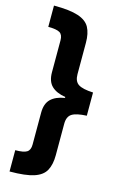

<svg xmlns="http://www.w3.org/2000/svg" viewBox="-152 -928 730 1167"><g transform="rotate(15 212.5 -344.0)"><path d="M35 -866Q135 -866 188 -848.5Q241 -831 261 -794Q281 -757 281 -698V-500Q281 -455 308 -437.5Q335 -420 401 -417V-271Q335 -268 308 -250.5Q281 -233 281 -188V10Q281 68 261 105.5Q241 143 188 160.5Q135 178 35 178V44Q88 44 108 31Q128 18 128 -16V-217Q128 -274 158 -303Q188 -332 245 -341V-347Q188 -356 158 -385Q128 -414 128 -471V-672Q128 -707 108 -719.5Q88 -732 35 -732Z"/></g></svg>

Font: Noto Sans Malayalam UI ExtraCondensed Black
Style: Regular
Weight: 900
Width: 2
Designer: Jelle Bosma - Monotype Design Team
Foundry: Monotype Imaging Inc.
Version: Version 2.104; ttfautohint (v1.8.4.7-5d5b)